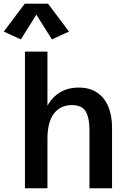

<svg xmlns="http://www.w3.org/2000/svg" viewBox="-60 -1009 669 1029"><path d="M73.7 0V-732.4H194.3V-403.3L186 -425.3Q208.5 -477.5 253.2 -508.5Q297.9 -539.6 361.8 -539.6Q420.9 -539.6 460.4 -512.9Q500 -486.3 520.3 -438.2Q540.5 -390.1 540.5 -325.7V0H419.4V-312.5Q419.4 -377.9 399.2 -411.9Q378.9 -445.8 325.2 -445.8Q263.7 -445.8 229 -400.4Q194.3 -355 194.3 -264.2V0ZM51.8 -797.9 -39.6 -839.8 72.8 -989.3H197.3L309.6 -839.8L218.3 -797.9L134.8 -930.2Z"/></svg>

Font: Schibsted Grotesk SemiBold
Style: Regular
Weight: 600
Designer: Bakken & Baeck AS, Henrik Kongsvoll
Foundry: Schibsted ASA
Version: Version 1.100;gftools[0.9.25]